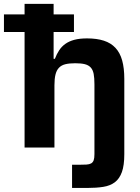

<svg xmlns="http://www.w3.org/2000/svg" viewBox="-64 -747 710 972"><path d="M-44 -584.9V-674H60.4V-727.3H207.4V-674H310.4V-584.9H207.4V-449.2H213.8Q223 -473.4 235.6 -492.5Q248.2 -511.7 267 -525Q285.9 -538.4 312.5 -545.5Q339.1 -552.6 376.8 -552.6Q426.1 -552.6 461.8 -541Q497.5 -529.5 520.6 -504.6Q543.7 -479.8 554.5 -440.9Q565.3 -402 565.3 -347.3V33.4Q565.3 90.2 553.1 124.1Q540.8 158 517.2 175.8Q493.6 193.5 458.6 199Q423.7 204.5 378.2 204.5H300.8V87H338.1Q359.4 87 373.8 86.1Q388.1 85.2 397.2 80.3Q406.2 75.3 410.2 64.5Q414.1 53.6 414.1 33.4V-320.3Q414.1 -352.3 410.2 -372.9Q406.2 -393.5 395.2 -405.4Q384.2 -417.3 365.4 -422.1Q346.6 -426.8 316.8 -426.8Q286.9 -426.8 266.9 -421.9Q246.8 -416.9 234.6 -404.1Q222.3 -391.3 217 -369.9Q211.6 -348.4 211.6 -315.3V0H60.4V-584.9Z"/></svg>

Font: Cannonade
Style: Bold
Weight: 700
Designer: Rasmus Andersson
Foundry: rsms
Version: Version 3.012;git-f93a4a705